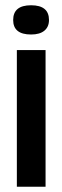

<svg xmlns="http://www.w3.org/2000/svg" viewBox="-20 -709 237 729"><path d="M44 0V-519H153V0ZM98 -578Q30 -578 30 -633Q30 -689 98 -689Q166 -689 166 -633Q166 -607 148.5 -592.5Q131 -578 98 -578Z"/></svg>

Font: Bricolage Grotesque 96pt Medium
Style: Regular
Weight: 500
Designer: Mathieu Triay
Foundry: Atelier Triay
Version: Version 1.001; ttfautohint (v1.8.4.7-5d5b);gftools[0.9.33.de